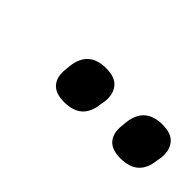

<svg xmlns="http://www.w3.org/2000/svg" viewBox="-14 -822 393 393"><g transform="rotate(45 183.0 -625.0)"><path d="M308 -570Q282 -570 271 -583.5Q260 -597 263 -620L264 -631Q270 -680 320 -680Q346 -680 357 -666.5Q368 -653 366 -631L364 -620Q359 -570 308 -570ZM145 -570Q119 -570 108 -583.5Q97 -597 100 -620L101 -631Q107 -680 157 -680Q183 -680 194 -666.5Q205 -653 203 -631L201 -620Q196 -570 145 -570Z"/></g></svg>

Font: Sofia Sans Semi Condensed Medium
Style: Italic
Weight: 500
Italic angle: -9°
Version: Version 4.100